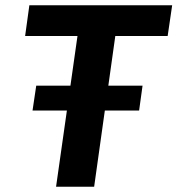

<svg xmlns="http://www.w3.org/2000/svg" viewBox="-20 -706 671 726"><path d="M192 0 273 -570H75L91 -686H631L614 -570H416L336 0ZM103 -288 117 -382H519L506 -288Z"/></svg>

Font: Chivo Mono SemiBold
Style: Italic
Weight: 600
Italic angle: -8.05°
Monospace: yes
Version: Version 1.008